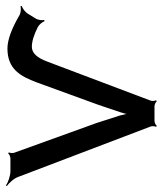

<svg xmlns="http://www.w3.org/2000/svg" viewBox="21 -568 547 645"><g transform="rotate(-90 294.5 -245.5)"><path d="M567 -453C521 -480 483 -494 454 -494C386 -494 361 -452 340 -395L265 -189L240 -115C236 -103 232 -88 232 -79H236C236 -88 232 -104 229 -116C220 -144 212 -170 204 -194L104 -471C102 -476 103 -486 105 -489L102 -492C100 -488 90 -484 85 -484H42C26 -484 4 -492 -6 -499L-8 -496C2 -489 18 -472 23 -457L192 -13C194 -8 193 2 191 5L194 8C196 4 206 0 211 0H260C265 0 275 4 277 8L280 5C278 2 277 -8 279 -13L410 -360C423 -395 439 -412 460 -412C478 -412 500 -405 526 -392C534 -388 544 -376 546 -369L550 -371C548 -377 550 -391 554 -398L572 -427C577 -435 590 -444 597 -446L596 -450C589 -448 575 -449 567 -453Z"/></g></svg>

Font: Gamestation Storm
Style: Regular
Weight: 400
Designer: Jonas Hecksher
Foundry: Jonas Hecksher, Playtypeª, e-types AS
Version: Version 1.003